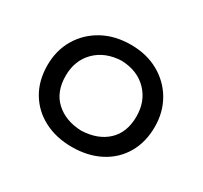

<svg xmlns="http://www.w3.org/2000/svg" viewBox="-94 -859 689 653"><g transform="rotate(30 250.0 -533.0)"><path d="M250 -332.5Q188.5 -332.5 140.9 -357.2Q93.3 -381.8 66.4 -427Q39.6 -472.2 39.6 -532.7Q39.6 -590.3 66.4 -636Q93.3 -681.6 141.1 -708Q189 -734.4 251.5 -734.4Q313.5 -734.4 360.6 -708Q407.7 -681.6 434.3 -636Q460.9 -590.3 460.9 -532.7Q460.9 -472.2 434.3 -427Q407.7 -381.8 360.1 -357.2Q312.5 -332.5 250 -332.5ZM250 -396.5Q314 -398.9 351.6 -434.1Q389.2 -469.2 389.2 -532.2Q389.2 -591.8 351.8 -630.4Q314.5 -668.9 251.5 -671.4Q187.5 -668.9 149.4 -630.6Q111.3 -592.3 111.3 -532.2Q111.3 -469.2 149.4 -434.1Q187.5 -398.9 250 -396.5Z"/></g></svg>

Font: Pinar DS4-Regular
Style: Regular
Weight: 400
Designer: Amin Abedi
Version: Version 2.000